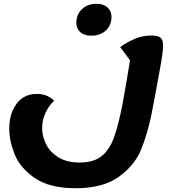

<svg xmlns="http://www.w3.org/2000/svg" viewBox="-20 -718 925 1016"><path d="M843 -478Q843 -447 832 -383.5Q821 -320 800 -209L781 -110Q758 -1 724.5 78.5Q691 158 608 218Q525 278 380 278Q242 278 164 224Q86 170 57.5 98.5Q29 27 29 -38Q29 -116 67.5 -168.5Q106 -221 175 -221Q207 -221 231.5 -209.5Q256 -198 266 -184Q242 -164 222.5 -124.5Q203 -85 203 -40Q203 1 222.5 42.5Q242 84 286.5 113Q331 142 403 142Q474 142 516 109.5Q558 77 582.5 11Q607 -55 630 -176Q650 -286 668 -399L616 -469Q657 -498 697 -514Q737 -530 782 -530Q816 -530 829.5 -518.5Q843 -507 843 -478ZM384 -597Q384 -642 414 -670Q444 -698 491 -698Q527 -698 548.5 -679Q570 -660 570 -629Q570 -584 540 -556.5Q510 -529 463 -529Q426 -529 405 -547.5Q384 -566 384 -597Z"/></svg>

Font: Lemonada SemiBold
Style: Regular
Weight: 600
Designer: Mohamed Gaber (Arabic) Eduardo Tunni (Latin)
Foundry: Kief Type Foundry
Version: Version 3.006